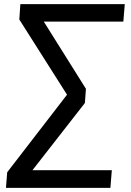

<svg xmlns="http://www.w3.org/2000/svg" viewBox="-20 -732 635 934"><path d="M524 96 517 182H9L15 106L332 -305L331 -232L74 -637L79 -712H587L580 -627H163L166 -670L398 -300L393 -231L102 142L106 96Z"/></svg>

Font: Muli SemiBold
Style: Italic
Weight: 600
Italic angle: -4.541°
Designer: Vernon Adams
Foundry: Vernon Adams
Version: Version 2.100; ttfautohint (v1.8.1.43-b0c9)